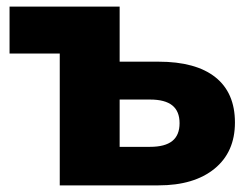

<svg xmlns="http://www.w3.org/2000/svg" viewBox="-20 -559 755 579"><path d="M160.2 -397.5H8.8V-539.1H340.8V-373H458Q570.3 -373 629.4 -326.2Q688.5 -279.3 688.5 -189.5Q688.5 -100.6 627 -50.3Q565.4 0 458 0H160.2ZM432.6 -116.2Q477.5 -116.2 499.5 -133.8Q521.5 -151.4 521.5 -187.5Q521.5 -223.6 499.5 -241.2Q477.5 -258.8 432.6 -258.8H340.8V-116.2Z"/></svg>

Font: Min Sans Black
Style: Regular
Weight: 900
Designer: Jinseong-Kim, NotoSansCJK, Nunito
Foundry: Jinseong-Kim
Version: Version 1.000